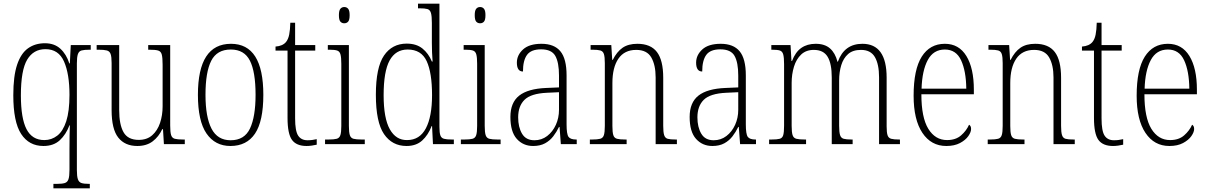

<svg xmlns="http://www.w3.org/2000/svg" viewBox="-20 -780 6543 1039"><path d="M269 239V215H288Q316 215 330.5 210.5Q345 206 350.5 190Q356 174 356 139V30Q356 -7 356.5 -46.5Q357 -86 358 -102H356Q337 -52 303.5 -21Q270 10 215 10Q137 10 94.5 -55Q52 -120 52 -265Q52 -368 72.5 -429.5Q93 -491 131.5 -518.5Q170 -546 223 -546Q274 -546 306.5 -516.5Q339 -487 355 -437H358L363 -536H471V-511H466Q436 -511 421.5 -507Q407 -503 401.5 -487Q396 -471 396 -437V140Q396 174 401.5 190Q407 206 421 210.5Q435 215 462 215H466V239ZM220 -22Q259 -22 290 -46Q321 -70 338.5 -124Q356 -178 356 -267Q356 -380 326.5 -447Q297 -514 226 -514Q161 -514 127 -457Q93 -400 93 -264Q93 -140 123.5 -81Q154 -22 220 -22Z M723 10Q656 10 620 -35.5Q584 -81 584 -184V-439Q584 -473 578.5 -488Q573 -503 558 -507Q543 -511 512 -511H503V-536H625V-184Q625 -106 648.5 -64.5Q672 -23 731 -23Q775 -23 803.5 -48Q832 -73 846 -114.5Q860 -156 860 -205V-429Q860 -467 855.5 -484.5Q851 -502 836 -506.5Q821 -511 789 -511H782V-536H901V-101Q901 -65 906 -49Q911 -33 926 -29Q941 -25 970 -25H980V0H867L862 -81H858Q839 -40 806 -15Q773 10 723 10Z M1227 10Q1144 10 1097.5 -57.5Q1051 -125 1051 -267Q1051 -543 1230 -543Q1405 -543 1405 -267Q1405 -124 1360 -57Q1315 10 1227 10ZM1228 -21Q1303 -21 1333 -85Q1363 -149 1363 -267Q1363 -391 1332.5 -451.5Q1302 -512 1229 -512Q1154 -512 1123 -451Q1092 -390 1092 -267Q1092 -147 1124.5 -84Q1157 -21 1228 -21Z M1639 10Q1584 10 1560 -23Q1536 -56 1536 -142V-506H1471V-528Q1510 -531 1528 -553Q1540 -568 1545 -593Q1550 -618 1551 -657H1577V-536H1686V-506H1577V-139Q1577 -71 1593.5 -46Q1610 -21 1644 -21Q1658 -21 1669 -22.5Q1680 -24 1694 -27V3Q1681 6 1666.5 8Q1652 10 1639 10Z M1843 -654Q1830 -654 1822 -663Q1814 -672 1814 -698Q1814 -723 1822 -732.5Q1830 -742 1843 -742Q1856 -742 1864 -732.5Q1872 -723 1872 -698Q1872 -672 1864 -663Q1856 -654 1843 -654ZM1739 0V-25H1758Q1787 -25 1802 -29Q1817 -33 1822 -49Q1827 -65 1827 -98V-435Q1827 -469 1822.5 -485.5Q1818 -502 1804.5 -506.5Q1791 -511 1764 -511H1754V-536H1868V-99Q1868 -65 1873 -49Q1878 -33 1893 -29Q1908 -25 1937 -25H1954V0Z M2180 10Q2102 10 2058 -54.5Q2014 -119 2014 -267Q2014 -415 2058 -479.5Q2102 -544 2181 -544Q2233 -544 2266 -517.5Q2299 -491 2317 -447H2321Q2319 -471 2318 -497Q2317 -523 2317 -548V-656Q2317 -693 2312 -710Q2307 -727 2293 -731Q2279 -735 2252 -735H2242V-760H2358V-93Q2358 -62 2363 -47.5Q2368 -33 2382.5 -29Q2397 -25 2425 -25H2436V0H2323L2318 -98H2316Q2297 -49 2264.5 -19.5Q2232 10 2180 10ZM2183 -22Q2251 -22 2284.5 -85.5Q2318 -149 2318 -265Q2318 -386 2289 -449Q2260 -512 2186 -512Q2121 -512 2088.5 -453Q2056 -394 2056 -265Q2056 -140 2089.5 -80.5Q2123 -21 2183 -22Z M2578 -654Q2565 -654 2557 -663Q2549 -672 2549 -698Q2549 -723 2557 -732.5Q2565 -742 2578 -742Q2591 -742 2599 -732.5Q2607 -723 2607 -698Q2607 -672 2599 -663Q2591 -654 2578 -654ZM2474 0V-25H2493Q2522 -25 2537 -29Q2552 -33 2557 -49Q2562 -65 2562 -98V-435Q2562 -469 2557.5 -485.5Q2553 -502 2539.5 -506.5Q2526 -511 2499 -511H2489V-536H2603V-99Q2603 -65 2608 -49Q2613 -33 2628 -29Q2643 -25 2672 -25H2689V0Z M2865 10Q2811 10 2776.5 -28.5Q2742 -67 2742 -147Q2742 -225 2789.5 -262.5Q2837 -300 2936 -304L3005 -307V-371Q3005 -442 2985 -477.5Q2965 -513 2908 -513Q2854 -513 2832 -483Q2810 -453 2810 -393Q2777 -393 2777 -441Q2777 -482 2810.5 -512.5Q2844 -543 2910 -543Q2979 -543 3012.5 -502.5Q3046 -462 3046 -372V-107Q3046 -54 3056.5 -39.5Q3067 -25 3098 -25H3101V0H3015L3008 -93H3005Q2992 -66 2974 -42.5Q2956 -19 2929.5 -4.5Q2903 10 2865 10ZM2872 -21Q2911 -21 2941 -44Q2971 -67 2988 -104.5Q3005 -142 3005 -186V-281L2940 -278Q2853 -274 2818.5 -240Q2784 -206 2784 -145Q2784 -92 2805 -56.5Q2826 -21 2872 -21Z M3172 0V-25H3184Q3213 -25 3228 -29Q3243 -33 3248 -49Q3253 -65 3253 -99V-438Q3253 -472 3248 -487.5Q3243 -503 3228.5 -507Q3214 -511 3186 -511H3176V-536H3288L3293 -456H3296Q3318 -500 3349 -521.5Q3380 -543 3429 -543Q3501 -543 3535 -498.5Q3569 -454 3569 -359V-99Q3569 -65 3574 -49Q3579 -33 3593 -29Q3607 -25 3636 -25H3643V0H3528V-361Q3528 -428 3504.5 -469Q3481 -510 3423 -510Q3359 -510 3326.5 -462.5Q3294 -415 3294 -331V-98Q3294 -64 3299 -48.5Q3304 -33 3319 -29Q3334 -25 3363 -25H3371V0Z M3835 10Q3781 10 3746.5 -28.5Q3712 -67 3712 -147Q3712 -225 3759.5 -262.5Q3807 -300 3906 -304L3975 -307V-371Q3975 -442 3955 -477.5Q3935 -513 3878 -513Q3824 -513 3802 -483Q3780 -453 3780 -393Q3747 -393 3747 -441Q3747 -482 3780.5 -512.5Q3814 -543 3880 -543Q3949 -543 3982.5 -502.5Q4016 -462 4016 -372V-107Q4016 -54 4026.5 -39.5Q4037 -25 4068 -25H4071V0H3985L3978 -93H3975Q3962 -66 3944 -42.5Q3926 -19 3899.5 -4.5Q3873 10 3835 10ZM3842 -21Q3881 -21 3911 -44Q3941 -67 3958 -104.5Q3975 -142 3975 -186V-281L3910 -278Q3823 -274 3788.5 -240Q3754 -206 3754 -145Q3754 -92 3775 -56.5Q3796 -21 3842 -21Z M4142 0V-25H4155Q4185 -25 4199.5 -29Q4214 -33 4218.5 -49Q4223 -65 4223 -100V-433Q4223 -468 4218.5 -485Q4214 -502 4200.5 -506.5Q4187 -511 4159 -511H4154V-536H4258L4263 -450H4266Q4284 -498 4316 -520.5Q4348 -543 4394 -543Q4443 -543 4471.5 -518Q4500 -493 4512 -446H4514Q4549 -543 4647 -543Q4778 -543 4778 -360V-96Q4778 -63 4783 -48Q4788 -33 4802.5 -29Q4817 -25 4846 -25H4850V0H4737V-361Q4737 -432 4714.5 -471Q4692 -510 4639 -510Q4595 -510 4569.5 -487.5Q4544 -465 4532.5 -427.5Q4521 -390 4521 -345V-99Q4521 -65 4526 -49Q4531 -33 4545.5 -29Q4560 -25 4588 -25H4594V0H4481V-361Q4481 -436 4458.5 -473Q4436 -510 4384 -510Q4342 -510 4315.5 -485Q4289 -460 4276.5 -419Q4264 -378 4264 -331V-99Q4264 -65 4269 -49Q4274 -33 4289.5 -29Q4305 -25 4335 -25H4342V0Z M5101 10Q5019 10 4971.5 -61Q4924 -132 4924 -262Q4924 -404 4968 -473.5Q5012 -543 5093 -543Q5169 -543 5209.5 -477Q5250 -411 5250 -294V-270H4966Q4966 -144 5003.5 -83Q5041 -22 5105 -22Q5152 -22 5181 -47.5Q5210 -73 5224 -105Q5235 -99 5235 -82Q5235 -65 5220 -43.5Q5205 -22 5175 -6Q5145 10 5101 10ZM5209 -300Q5208 -395 5181 -453.5Q5154 -512 5093 -512Q5031 -512 5000.5 -455Q4970 -398 4967 -300Z M5325 0V-25H5337Q5366 -25 5381 -29Q5396 -33 5401 -49Q5406 -65 5406 -99V-438Q5406 -472 5401 -487.5Q5396 -503 5381.5 -507Q5367 -511 5339 -511H5329V-536H5441L5446 -456H5449Q5471 -500 5502 -521.5Q5533 -543 5582 -543Q5654 -543 5688 -498.5Q5722 -454 5722 -359V-99Q5722 -65 5727 -49Q5732 -33 5746 -29Q5760 -25 5789 -25H5796V0H5681V-361Q5681 -428 5657.5 -469Q5634 -510 5576 -510Q5512 -510 5479.5 -462.5Q5447 -415 5447 -331V-98Q5447 -64 5452 -48.5Q5457 -33 5472 -29Q5487 -25 5516 -25H5524V0Z M6003 10Q5948 10 5924 -23Q5900 -56 5900 -142V-506H5835V-528Q5874 -531 5892 -553Q5904 -568 5909 -593Q5914 -618 5915 -657H5941V-536H6050V-506H5941V-139Q5941 -71 5957.5 -46Q5974 -21 6008 -21Q6022 -21 6033 -22.5Q6044 -24 6058 -27V3Q6045 6 6030.5 8Q6016 10 6003 10Z M6308 10Q6226 10 6178.5 -61Q6131 -132 6131 -262Q6131 -404 6175 -473.5Q6219 -543 6300 -543Q6376 -543 6416.5 -477Q6457 -411 6457 -294V-270H6173Q6173 -144 6210.5 -83Q6248 -22 6312 -22Q6359 -22 6388 -47.5Q6417 -73 6431 -105Q6442 -99 6442 -82Q6442 -65 6427 -43.5Q6412 -22 6382 -6Q6352 10 6308 10ZM6416 -300Q6415 -395 6388 -453.5Q6361 -512 6300 -512Q6238 -512 6207.5 -455Q6177 -398 6174 -300Z"/></svg>

Font: Noto Serif Tamil Condensed ExtraLight
Style: Italic
Weight: 200
Width: 3
Italic angle: -12°
Designer: Indian Type Foundry, Tom Grace, and the Monotype Design Team
Foundry: Monotype Imaging Inc.
Version: Version 2.003; ttfautohint (v1.8.4.7-5d5b)